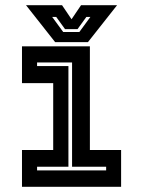

<svg xmlns="http://www.w3.org/2000/svg" viewBox="-20 -718 550 738"><path d="M64.5 0V-141.5H184.5V-398.5H64.5V-540H325.5V-141.5H445.5V0ZM122.5 -63H388V-77H257V-478H122.5V-464H243V-77H122.5ZM192 -556 80 -698H218.5L255 -644L291.5 -698H430L318 -556ZM223 -595H285L327.5 -653H312L278 -606H230L196 -653H180.5Z"/></svg>

Font: Tourney Expanded Regular
Style: Bold
Weight: 700
Width: 7
Designer: Tyler Finck
Foundry: Etcetera Type Co
Version: Version 1.010; ttfautohint (v1.8.3)